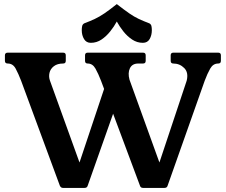

<svg xmlns="http://www.w3.org/2000/svg" viewBox="-20 -917 1102 937"><path d="M287 0Q277 0 272 -11L83 -523Q70 -557 56.5 -582Q43 -607 18 -607Q4 -607 4 -620V-647Q4 -660 18 -660H288Q301 -660 301 -647V-620Q301 -607 288 -607Q260 -607 243 -594Q226 -581 221.5 -561.5Q217 -542 224 -523L368 -124L488 -483L473 -523Q460 -557 446 -582Q432 -607 408 -607Q395 -607 395 -620V-647Q395 -660 408 -660H678Q691 -660 691 -647V-620Q691 -607 678 -607H655Q625 -607 614 -584Q603 -561 612 -528L758 -124L891 -523Q901 -563 879 -585Q857 -607 826 -607Q813 -607 813 -620V-647Q813 -660 826 -660H1045Q1058 -660 1058 -647V-620Q1058 -607 1045 -607Q1020 -607 1006 -582.5Q992 -558 979 -523L798 -11Q795 0 783 0H678Q666 0 663 -11L532 -362L408 -11Q405 0 393 0ZM550 -812Q536.9 -787.5 517.9 -763.8Q499 -740 475.3 -724Q451.7 -708 423 -708Q401 -708 390 -726.6Q379 -745.2 379 -769.5Q379 -781 381 -789.8Q383 -798.6 391 -803Q420 -814 442.5 -824.5Q465 -835 490 -852Q515 -869 550 -897Q586 -869 610.5 -852Q635 -835 657.5 -824.5Q680 -814 709 -803Q717 -798.6 719 -790Q721 -781.2 721 -769.6Q721 -745 710.4 -726.5Q699.8 -708 677.2 -708Q649 -708 624.9 -724Q600.9 -740 581.9 -764Q563 -788 550 -812Z"/></svg>

Font: Young Serif Light
Style: Regular
Weight: 300
Designer: Bastien Sozeau
Foundry: NBR — Bastien Sozeau
Version: Version 5.001